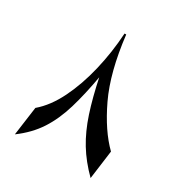

<svg xmlns="http://www.w3.org/2000/svg" viewBox="-137 -639 697 744"><g transform="rotate(30 212.0 -267.5)"><path d="M207 -543.5H214.4Q232.9 -384.8 281.7 -282Q330.6 -179.2 390.1 -121.1L373 7.3Q326.2 -39.1 295.9 -88.9Q265.6 -138.7 244.6 -202.4Q223.6 -266.1 205.6 -353L208 -354Q192.4 -264.6 172.6 -198.2Q152.8 -131.8 120.6 -82.3Q88.4 -32.7 34.2 7.3L51.8 -121.1Q97.7 -160.2 130.1 -226.1Q162.6 -292 182.1 -374Q201.7 -456.1 207 -543.5Z"/></g></svg>

Font: Lateef SemiBold
Style: Regular
Weight: 600
Designer: SIL International
Foundry: SIL International
Version: Version 4.200